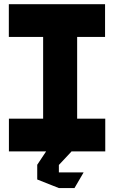

<svg xmlns="http://www.w3.org/2000/svg" viewBox="-20 -739 557 937"><path d="M190.5 0V-558.7L324 -718.5H356.5V-159.8L223 0ZM23.5 0V-159.8H190.5V0ZM223 0 356.5 -159.8H493.7V0ZM23.1 -558.7V-718.5H324L190.5 -558.7ZM356.5 -558.7V-718.5H492.7V-558.7ZM161.7 66.1V65.1L205 0H328.3V1L267.3 66.1ZM266.3 178.4 161.7 136.9V66.1H267.3V178.4ZM267.3 178.8V102.4H387.5V103.4L343.5 178.8Z"/></svg>

Font: Foldit Thin
Style: Regular
Weight: 100
Designer: Sophia Tai
Foundry: Sophia Tai
Version: Version 1.003